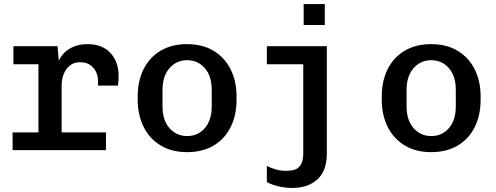

<svg xmlns="http://www.w3.org/2000/svg" viewBox="-20 -738 2440 944"><path d="M169 0V-422H46V-511H263L269 -439Q286 -477 323 -499Q360 -521 410 -521Q483 -521 523 -477.5Q563 -434 563 -366Q563 -354 562.5 -342.5Q562 -331 560 -317H462V-340Q462 -364 452 -385Q442 -406 422.5 -419Q403 -432 373 -432Q343 -432 323 -415.5Q303 -399 293 -373Q283 -347 283 -318V0ZM42 0V-87H501V0Z M900 10Q824 10 769.5 -23Q715 -56 686 -114.5Q657 -173 657 -247V-264Q657 -340 686 -398Q715 -456 769.5 -488.5Q824 -521 899 -521Q976 -521 1030.5 -488Q1085 -455 1114 -397Q1143 -339 1143 -264V-247Q1143 -171 1114 -113Q1085 -55 1030.5 -22.5Q976 10 900 10ZM900 -69Q953 -69 987 -108Q1021 -147 1021 -215V-296Q1021 -364 987 -403Q953 -442 900 -442Q848 -442 813.5 -403Q779 -364 779 -296V-215Q779 -147 813.5 -108Q848 -69 900 -69Z M1418 186Q1382 186 1348.5 178Q1315 170 1292 157V78Q1309 87 1335 94.5Q1361 102 1387 102Q1409 102 1428 96.5Q1447 91 1459 72Q1471 53 1471 15V-422H1292V-511H1587V16Q1587 102 1540.5 144Q1494 186 1418 186ZM1473 -615V-718H1577V-615Z M2100 10Q2024 10 1969.5 -23Q1915 -56 1886 -114.5Q1857 -173 1857 -247V-264Q1857 -340 1886 -398Q1915 -456 1969.5 -488.5Q2024 -521 2099 -521Q2176 -521 2230.5 -488Q2285 -455 2314 -397Q2343 -339 2343 -264V-247Q2343 -171 2314 -113Q2285 -55 2230.5 -22.5Q2176 10 2100 10ZM2100 -69Q2153 -69 2187 -108Q2221 -147 2221 -215V-296Q2221 -364 2187 -403Q2153 -442 2100 -442Q2048 -442 2013.5 -403Q1979 -364 1979 -296V-215Q1979 -147 2013.5 -108Q2048 -69 2100 -69Z"/></svg>

Font: Chivo Mono Medium
Style: Regular
Weight: 500
Monospace: yes
Designer: Hector Gatti
Foundry: Omnibus-Type
Version: Version 1.008